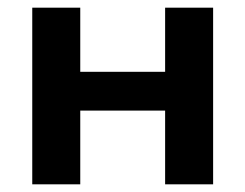

<svg xmlns="http://www.w3.org/2000/svg" viewBox="-20 -480 639 500"><path d="M64 -460H189V-293H410V-460H535V0H410V-192H189V0H64Z"/></svg>

Font: Von Semi
Style: Regular
Weight: 600
Version: Version 4.000; ttfautohint (v1.8.4.7-5d5b)